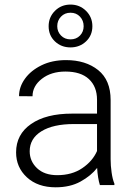

<svg xmlns="http://www.w3.org/2000/svg" viewBox="-20 -797 576 827"><path d="M410.2 0Q405.8 -13.7 402.6 -33.4Q399.4 -53.2 398.4 -73.7Q372.1 -40 327.1 -15.1Q282.2 9.8 219.7 9.8Q142.6 9.8 95.9 -33.2Q49.3 -76.2 49.3 -140.6Q49.3 -218.3 113.8 -262.9Q178.2 -307.6 290 -307.6H397.9V-367.2Q397.9 -423.8 363 -456.3Q328.1 -488.8 261.7 -488.8Q200.2 -488.8 160.2 -457.5Q120.1 -426.3 120.1 -382.3L62 -382.8Q62 -422.4 87.4 -457.8Q112.8 -493.2 158.4 -515.6Q204.1 -538.1 264.6 -538.1Q349.1 -538.1 402.8 -495.1Q456.5 -452.1 456.5 -366.2V-110.8Q456.5 -83.5 460.7 -54.2Q464.8 -24.9 472.7 -6.3V0ZM226.6 -42.5Q290 -42.5 334.5 -72.8Q378.9 -103 397.9 -146.5V-262.7H298.3Q208.5 -262.7 158.2 -231.4Q107.9 -200.2 107.9 -145.5Q107.9 -102.5 139.6 -72.5Q171.4 -42.5 226.6 -42.5ZM189.5 -684.1Q189.5 -723.1 216.6 -750.2Q243.7 -777.3 283.7 -777.3Q323.2 -777.3 350.6 -750.2Q377.9 -723.1 377.9 -684.1Q377.9 -644.5 350.6 -618.7Q323.2 -592.8 283.7 -592.8Q243.7 -592.8 216.6 -618.7Q189.5 -644.5 189.5 -684.1ZM226.6 -684.1Q226.6 -660.6 242.7 -644Q258.8 -627.4 283.7 -627.4Q308.6 -627.4 324.5 -643.8Q340.3 -660.2 340.3 -684.1Q340.3 -708.5 324.5 -725.3Q308.6 -742.2 283.7 -742.2Q258.8 -742.2 242.7 -725.3Q226.6 -708.5 226.6 -684.1Z"/></svg>

Font: Vazirmatn UI FD ExtraLight
Style: Regular
Weight: 200
Designer: Saber Rastikerdar
Foundry: Saber Rastikerdar
Version: Version 33.003